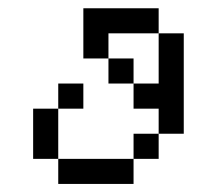

<svg xmlns="http://www.w3.org/2000/svg" viewBox="-20 -458 540 478"><path d="M187.5 -187.5V-250H125V-187.5H62.5Q62.5 -187.5 62.5 -62.5H125V0H312.5V-62.5H125Q125 -62.5 125 -187.5ZM312.5 -62.5H375V-125H312.5ZM375 -125H437.5Q437.5 -125 437.5 -375H375Q375 -375 375 -250H312.5V-187.5H375ZM312.5 -250V-312.5H250V-250ZM250 -312.5V-375H375V-437.5H187.5Q187.5 -437.5 187.5 -312.5Z"/></svg>

Font: UnifontExMono
Style: Regular
Weight: 500
Version: Version 15.0.06